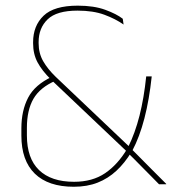

<svg xmlns="http://www.w3.org/2000/svg" viewBox="-20 -668 624 696"><path d="M556.5 0Q544 -13 529 -28Q514 -43 498.8 -58.5Q483.5 -74 469.5 -88.2Q455.5 -102.5 444.5 -113L440 -118.5L167 -377.5L164 -380.5Q132.5 -411.5 116.2 -441.8Q100 -472 100 -511V-515Q100 -574.5 138 -611Q176 -647.5 262 -647.5Q320.5 -647.5 361.5 -632.5Q402.5 -617.5 425 -600L428 -579Q399 -599.5 358.5 -614.5Q318 -629.5 261 -629.5Q185.5 -629.5 152.8 -598Q120 -566.5 120 -515.5V-511.5Q120 -475 136.5 -446.2Q153 -417.5 182 -389.5L449.5 -135.5L454 -130.5Q465 -119.5 477.5 -107Q490 -94.5 503.2 -81Q516.5 -67.5 530.2 -53.8Q544 -40 557.2 -26.8Q570.5 -13.5 582.5 -1.5V0ZM247.5 9Q155 9 106.2 -38.5Q57.5 -86 57.5 -176.5V-203Q57.5 -267 82 -314Q106.5 -361 169 -390L181.5 -375.5Q125 -351 101.2 -309.8Q77.5 -268.5 77.5 -204.5V-177Q77.5 -94 121.5 -51.5Q165.5 -9 248.5 -9Q315 -9 361 -40.2Q407 -71.5 441 -128.5L445 -136Q469.5 -185 485.8 -249Q502 -313 510 -391H530Q521 -306.5 503.5 -239Q486 -171.5 459.5 -121.5L456.5 -117Q432.5 -77.5 402.2 -49.2Q372 -21 334 -6Q296 9 247.5 9Z"/></svg>

Font: Anek Telugu Thin
Style: Regular
Weight: 250
Version: Version 1.003